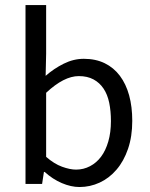

<svg xmlns="http://www.w3.org/2000/svg" viewBox="-20 -732 595 764"><path d="M81.5 -711.9H163.6V-518.1L161.6 -430.2Q194.3 -459 233.4 -478.5Q272.5 -498 313.5 -498Q360.4 -498 396.5 -480.5Q432.6 -462.9 457 -430.4Q481.4 -397.9 493.9 -352.5Q506.3 -307.1 506.3 -251Q506.3 -189 489.5 -139.9Q472.7 -90.8 443.6 -56.9Q414.6 -22.9 376.5 -5.4Q338.4 12.2 296.4 12.2Q262.7 12.2 226.1 -3.4Q189.5 -19 157.7 -47.9H154.8L147.5 0H81.5ZM163.6 -107.9Q195.3 -80.1 226.8 -68.6Q258.3 -57.1 282.7 -57.1Q312.5 -57.1 338.1 -70.6Q363.8 -84 382.1 -108.4Q400.4 -132.8 410.9 -168.9Q421.4 -205.1 421.4 -250Q421.4 -290 414.6 -323Q407.7 -356 392.1 -379.4Q376.5 -402.8 352.1 -416Q327.6 -429.2 293.5 -429.2Q234.4 -429.2 163.6 -362.8Z"/></svg>

Font: Pyidaungsu
Style: Regular
Weight: 400
Designer: Sun Tun
Foundry: MCF
Version: Version 2.053; ttfautohint (v1.8.2)